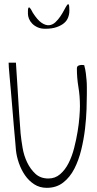

<svg xmlns="http://www.w3.org/2000/svg" viewBox="-20 -902 465 923"><path d="M56.6 -180.7Q55.7 -196.3 52.7 -227.1Q49.8 -257.8 46.4 -296.9Q43 -335.9 39.6 -378.9Q36.1 -421.9 32.7 -460.9Q29.3 -500 26.4 -531.2Q23.4 -562.5 22.5 -577.1Q22.5 -579.1 22 -588.4Q21.5 -597.7 21.5 -600.6H56.6Q57.6 -587.9 59.1 -561Q60.5 -534.2 63 -501Q65.4 -467.8 67.4 -430.2Q69.3 -392.6 71.8 -359.4Q74.2 -326.2 76.2 -299.3Q78.1 -272.5 79.1 -259.8Q82 -230.5 88.4 -192.4Q94.7 -154.3 110.4 -121.6Q126 -88.9 150.4 -66.4Q174.8 -43.9 212.9 -43.9Q245.1 -43.9 269 -64.5Q293 -85 309.6 -117.7Q326.2 -150.4 336.4 -190.4Q346.7 -230.5 353 -269Q359.4 -307.6 361.8 -340.3Q364.3 -373 364.3 -391.6Q364.3 -440.4 356.9 -483.9Q349.6 -527.3 349.6 -572.3Q349.6 -583 356.9 -586.4Q364.3 -589.8 373 -589.8Q375 -589.8 378.9 -589.4Q382.8 -588.9 384.8 -588.9Q390.6 -567.4 392.6 -550.3Q394.5 -533.2 396 -517.6Q397.5 -502 397.5 -485.4V-449.2Q397.5 -420.9 396 -376.5Q394.5 -332 388.7 -282.2Q382.8 -232.4 370.6 -182.1Q358.4 -131.8 337.4 -90.8Q316.4 -49.8 283.7 -24.4Q251 1 205.1 1Q170.9 1 144.5 -16.1Q118.2 -33.2 100.1 -59.6Q82 -85.9 70.8 -118.2Q59.6 -150.4 56.6 -180.7ZM137.7 -840.8Q160.2 -805.7 179.7 -792.5Q199.2 -779.3 215.8 -780.8Q232.4 -782.2 246.1 -794.9Q259.8 -807.6 270.5 -823.7Q281.2 -839.8 289.1 -855Q296.9 -870.1 302.2 -877.4Q307.6 -884.8 310.5 -879.9Q313.5 -875 313.5 -850.6Q313.5 -834 307.6 -818.4Q301.8 -802.7 288.1 -791Q274.4 -779.3 252 -771.5Q229.5 -763.7 197.3 -763.7Q175.8 -763.7 160.2 -771Q144.5 -778.3 134.3 -789.1Q124 -799.8 119.1 -812.5Q114.3 -825.2 114.3 -835V-850.6Q114.3 -860.4 116.7 -864.3Q119.1 -868.2 123.5 -864.3Q127.9 -860.4 137.7 -840.8Z"/></svg>

Font: Waiting for the Sunrise
Style: Regular
Weight: 300
Version: Version 1.001 2001